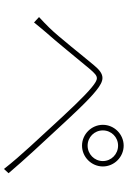

<svg xmlns="http://www.w3.org/2000/svg" viewBox="147 -858 661 996"><g transform="rotate(90 478.0 -359.5)"><path d="M656 -562C656 -606 691 -641 735 -641C779 -641 815 -606 815 -562C815 -518 779 -483 735 -483C691 -483 656 -518 656 -562ZM627 -562C627 -503 676 -454 735 -454C794 -454 843 -503 843 -562C843 -621 794 -670 735 -670C676 -670 627 -621 627 -562ZM68 -231 96 -205C108 -219 127 -244 144 -263C192 -316 285 -432 338 -495C359 -519 371 -531 385 -531C397 -531 411 -522 432 -505C480 -466 558 -382 629 -305C696 -231 784 -141 856 -49L878 -73C807 -157 714 -256 650 -325C587 -393 502 -486 450 -527C423 -549 402 -560 384 -560C362 -560 342 -545 318 -516C264 -452 172 -334 124 -285C103 -264 89 -250 68 -231Z"/></g></svg>

Font: Kinto Sans Thin
Style: Regular
Weight: 100
Designer: Authors: Ryoko NISHIZUKA  (kana & ideographs); Paul D. Hunt (Latin, Greek & Cyrillic); Wenlong ZHANG  (bopomofo); Sandol
Foundry: Adobe Systems Incorporated, ookami Inc.
Version: Version 0.001